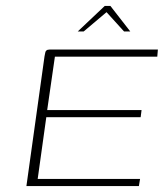

<svg xmlns="http://www.w3.org/2000/svg" viewBox="-20 -627 558 647"><path d="M69 0 130 -437Q132 -445 132.5 -449.5Q133 -454 136.5 -457Q140 -460 147 -460H512L510 -436H165L139 -256H457L454 -232H136L107 -24H452L448 0ZM242 -521 333 -607H352L419 -521H398L339 -586L262 -521Z"/></svg>

Font: Genos ExtraLight
Style: Italic
Weight: 250
Italic angle: -8°
Designer: Robert E. Leuschke
Foundry: Robert E. Leuschke
Version: Version 1.010